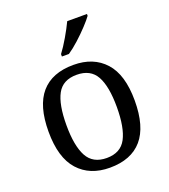

<svg xmlns="http://www.w3.org/2000/svg" viewBox="-141 -867 859 978"><g transform="rotate(-20 288.5 -378.0)"><path d="M287 10Q179 10 117 -59Q55 -128 55 -269Q55 -409 114.5 -477.5Q174 -546 290 -546Q398 -546 460 -477.5Q522 -409 522 -269Q522 -128 462.5 -59Q403 10 287 10ZM289 -42Q364 -42 394.5 -99.5Q425 -157 425 -269Q425 -381 394 -437Q363 -493 288 -493Q213 -493 182.5 -437Q152 -381 152 -269Q152 -157 183 -99.5Q214 -42 289 -42ZM250 -619Q272 -648 296.5 -690Q321 -732 337 -766H444V-756Q432 -739 405 -710Q378 -681 346.5 -652.5Q315 -624 288 -606H250Z"/></g></svg>

Font: Noto Serif Dives Akuru
Style: Regular
Weight: 400
Designer: Fernando Caro
Foundry: Fernando Caro
Version: Version 2.000; ttfautohint (v1.8.4.7-5d5b)